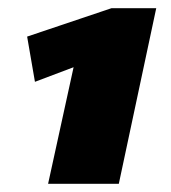

<svg xmlns="http://www.w3.org/2000/svg" viewBox="-20 -447 415 467"><path d="M251 -427H360L269 0H97L179 -375L208 -302L65 -248L46 -358Z"/></svg>

Font: Ysabeau Black
Style: Italic
Weight: 900
Italic angle: -12°
Version: Version 2.000;gftools[0.9.27.dev2+g8671c4b]